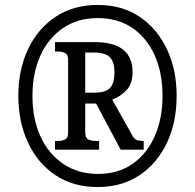

<svg xmlns="http://www.w3.org/2000/svg" viewBox="-20 -745 787 775"><path d="M374 10Q275 10 203 -38.5Q131 -87 92.5 -170.5Q54 -254 54 -358Q54 -463 93 -546Q132 -629 204 -677Q276 -725 374 -725Q473 -725 544 -677Q615 -629 654 -546Q693 -463 693 -358Q693 -252 654 -169Q615 -86 543.5 -38Q472 10 374 10ZM376 -43Q457 -43 515 -83.5Q573 -124 604.5 -195Q636 -266 636 -358Q636 -451 604.5 -521.5Q573 -592 514.5 -632Q456 -672 375 -672Q293 -672 234 -631.5Q175 -591 143 -520.5Q111 -450 111 -358Q111 -265 143.5 -194Q176 -123 236 -83Q296 -43 376 -43ZM202 -141V-176H213Q230 -176 242.5 -182Q255 -188 255 -211V-502Q255 -525 242.5 -531Q230 -537 213 -537H202V-575H362Q515 -575 515 -454Q515 -406 489.5 -380Q464 -354 433 -343L512 -202Q520 -186 529.5 -181Q539 -176 560 -176V-141H467L368 -327H324V-211Q324 -188 337 -182Q350 -176 367 -176H380V-141ZM361 -371Q408 -371 425 -391Q442 -411 442 -453Q442 -496 423 -514.5Q404 -533 358 -533H324V-371Z"/></svg>

Font: Noto Serif Thai Condensed Black
Style: Regular
Weight: 900
Width: 3
Designer: Monotype Design Team
Foundry: Monotype Imaging Inc.
Version: Version 2.002; ttfautohint (v1.8.4.7-5d5b)